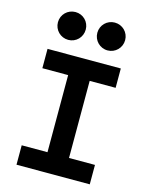

<svg xmlns="http://www.w3.org/2000/svg" viewBox="-136 -1025 859 1110"><g transform="rotate(15 293.0 -470.5)"><path d="M73.7 0H512.2V-116.2H356.9V-577.6H512.2V-693.4H73.7V-577.6H228V-116.2H73.7ZM175.3 -774.4C221.7 -774.4 258.3 -811.5 258.3 -857.9C258.3 -904.3 221.7 -940.9 175.3 -940.9C128.9 -940.9 91.8 -904.3 91.8 -857.9C91.8 -811.5 128.9 -774.4 175.3 -774.4ZM410.6 -774.4C457 -774.4 494.1 -811.5 494.1 -857.9C494.1 -904.3 457 -940.9 410.6 -940.9C364.7 -940.9 327.6 -904.3 327.6 -857.9C327.6 -811.5 364.7 -774.4 410.6 -774.4Z"/></g></svg>

Font: Cascadia Code
Style: Bold
Weight: 700
Monospace: yes
Designer: Aaron Bell
Foundry: Saja Typeworks
Version: Version 2404.023